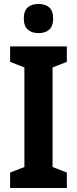

<svg xmlns="http://www.w3.org/2000/svg" viewBox="-20 -948 389 968"><path d="M317 0H31V-78L103 -106V-608L31 -636V-714H317V-636L245 -608V-106L317 -78ZM174 -928Q210 -928 229 -910Q248 -892 248 -854Q248 -817 228.5 -799Q209 -781 174 -781Q140 -781 120 -799Q100 -817 100 -854Q100 -893 119.5 -910.5Q139 -928 174 -928Z"/></svg>

Font: Noto Sans Khmer Condensed
Style: Bold
Weight: 700
Width: 3
Designer: Danh Hong and the Monotype Design Team
Foundry: Monotype Imaging Inc.
Version: Version 2.004